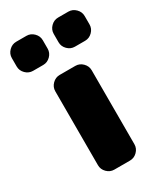

<svg xmlns="http://www.w3.org/2000/svg" viewBox="-208 -836 781 913"><g transform="rotate(-30 183.0 -380.0)"><path d="M226 -520Q249 -520 266 -503Q283 -486 283 -463V-57Q283 -34 266 -17Q249 0 226 0H140Q117 0 100 -17Q83 -34 83 -57V-463Q83 -486 100 -503Q117 -520 140 -520ZM326 -760Q349 -760 366 -743Q383 -726 383 -703V-657Q383 -634 366 -617Q349 -600 326 -600H270Q247 -600 230 -617Q213 -634 213 -657V-703Q213 -726 230 -743Q247 -760 270 -760ZM153 -657Q153 -634 136 -617Q119 -600 96 -600H40Q17 -600 0 -617Q-17 -634 -17 -657V-703Q-17 -726 0 -743Q17 -760 40 -760H96Q119 -760 136 -743Q153 -726 153 -703Z"/></g></svg>

Font: Rounded Mplus 1c Black
Style: Regular
Weight: 900
Version: Version 1.059.20150529